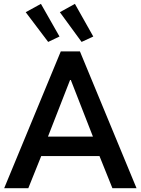

<svg xmlns="http://www.w3.org/2000/svg" viewBox="-20 -990 741 1010"><path d="M299.8 -719.7H400.4L698.2 0H571.3L503.4 -168.9H196.8L128.9 0H2ZM115.2 -925.8 195.3 -969.7 293 -797.9 233.4 -769.5ZM294.9 -925.8 374 -969.7 470.7 -797.9 409.2 -769.5ZM468.8 -271.5 352.5 -569.3H348.6L232.4 -271.5Z"/></svg>

Font: Reddit Sans Vanilla SemiBold
Style: Regular
Weight: 600
Designer: Stephen Hutchings
Foundry: Reddit
Version: Version 1.013